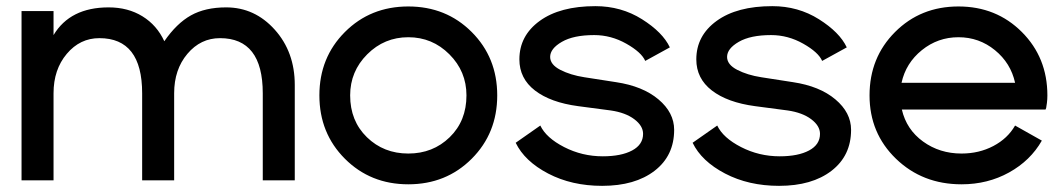

<svg xmlns="http://www.w3.org/2000/svg" viewBox="-20 -586 3454 624"><path d="M50 -550H154V-472Q208 -562 333 -562Q396 -562 443 -533Q490 -504 514 -452Q554 -510 600.5 -536Q647 -562 715 -562Q808 -562 873 -489.5Q938 -417 938 -310V0H834V-283Q834 -462 695 -462Q632 -462 589 -411Q546 -360 546 -283V0H442V-283Q442 -462 303 -462Q240 -462 197 -411Q154 -360 154 -283V0H50Z M1101 -70Q1018 -153 1018 -276Q1018 -399 1101 -482Q1184 -565 1307 -565Q1430 -565 1513 -482Q1596 -399 1596 -276Q1596 -153 1513 -70Q1430 13 1307 13Q1184 13 1101 -70ZM1118 -276Q1118 -193 1172.5 -140Q1227 -87 1307 -87Q1387 -87 1441.5 -140Q1496 -193 1496 -276Q1496 -354 1440.5 -409.5Q1385 -465 1307 -465Q1229 -465 1173.5 -409.5Q1118 -354 1118 -276Z M1859 -241Q1769 -253 1718.5 -292Q1668 -331 1668 -393Q1668 -470 1734 -518Q1800 -566 1915 -566Q1999 -566 2066.5 -523.5Q2134 -481 2157 -432L2077 -388Q2065 -416 2015.5 -444Q1966 -472 1911 -472Q1844 -472 1806 -450Q1768 -428 1768 -401Q1768 -376 1801 -359Q1834 -342 1879 -335L1982 -319Q2069 -306 2120 -263Q2171 -220 2171 -164Q2171 -80 2107.5 -31Q2044 18 1937 18Q1838 18 1761.5 -22Q1685 -62 1656 -122L1736 -178Q1755 -138 1813.5 -108Q1872 -78 1939 -78Q1999 -78 2034.5 -97Q2070 -116 2070 -151Q2070 -177 2041.5 -198.5Q2013 -220 1965 -227Z M2434 -241Q2344 -253 2293.5 -292Q2243 -331 2243 -393Q2243 -470 2309 -518Q2375 -566 2490 -566Q2574 -566 2641.5 -523.5Q2709 -481 2732 -432L2652 -388Q2640 -416 2590.5 -444Q2541 -472 2486 -472Q2419 -472 2381 -450Q2343 -428 2343 -401Q2343 -376 2376 -359Q2409 -342 2454 -335L2557 -319Q2644 -306 2695 -263Q2746 -220 2746 -164Q2746 -80 2682.5 -31Q2619 18 2512 18Q2413 18 2336.5 -22Q2260 -62 2231 -122L2311 -178Q2330 -138 2388.5 -108Q2447 -78 2514 -78Q2574 -78 2609.5 -97Q2645 -116 2645 -151Q2645 -177 2616.5 -198.5Q2588 -220 2540 -227Z M3279 -178 3366 -129Q3329 -64 3259.5 -25.5Q3190 13 3105 13Q2978 13 2892 -70Q2806 -153 2806 -276Q2806 -399 2889 -482Q2972 -565 3095 -565Q3218 -565 3301 -482Q3384 -399 3384 -276Q3384 -263 3382.5 -251.5Q3381 -240 3380 -235L3378 -230H2911Q2926 -165 2980 -126Q3034 -87 3105 -87Q3162 -87 3208.5 -111.5Q3255 -136 3279 -178ZM2910 -317H3279Q3265 -381 3213.5 -423Q3162 -465 3095 -465Q3028 -465 2976 -423Q2924 -381 2910 -317Z"/></svg>

Font: Edgecutting Lite Medium
Style: Medium
Weight: 500
Designer: RandomMaerks (Nguyen Gia Bao)
Version: Version 1.0